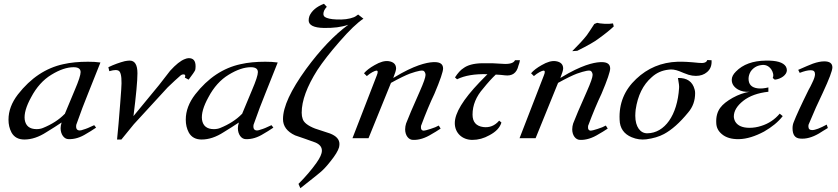

<svg xmlns="http://www.w3.org/2000/svg" viewBox="-20 -732 4439 1017"><path d="M322 -128C293 -98 254 -73 207 -54C197 -50 186 -48 174 -48C137 -48 116 -65 111 -98C107 -129 118 -168 145 -217C173 -270 209 -310 252 -336C296 -363 335 -376 370 -376C395 -376 407 -367 407 -350C407 -335 397 -304 376 -255L323 -128ZM512 -401C491 -404 469 -405 446 -405C398 -405 354 -401 315 -392C223 -372 143 -319 75 -232C42 -189 25 -145 25 -98C25 -73 30 -51 41 -30C55 -5 78 7 109 7C147 7 186 -6 226 -32C257 -51 284 -68 306 -83V-82C303 -72 301 -62 301 -53C301 -21 319 5 343 5C374 6 405 -3 438 -24C451 -31 468 -42 489 -56L479 -69C454 -57 435 -49 423 -46C415 -43 408 -41 403 -41C387 -41 381 -51 384 -71C407 -136 428 -192 447 -238Z M1014 -361C1015 -366 1016 -373 1016 -381C1016 -410 1004 -424 980 -424C973 -424 966 -422 959 -419C937 -411 911 -390 881 -357L822 -281L687 -117C701 -228 708 -303 708 -344C708 -389 694 -411 667 -411C660 -411 651 -410 641 -408C614 -401 585 -391 554 -376L559 -355C573 -359 584 -361 592 -361C603 -361 610 -358 614 -352C623 -339 626 -307 622 -256C620 -223 615 -163 608 -77L600 7H623L689 -74L868 -269C897 -297 919 -317 934 -330C939 -335 945 -338 952 -338C961 -338 964 -332 959 -321L979 -310C998 -335 1010 -352 1014 -361Z M1261 -128C1232 -98 1193 -73 1146 -54C1136 -50 1125 -48 1113 -48C1076 -48 1055 -65 1050 -98C1046 -129 1057 -168 1084 -217C1112 -270 1148 -310 1191 -336C1235 -363 1274 -376 1309 -376C1334 -376 1346 -367 1346 -350C1346 -335 1336 -304 1315 -255L1262 -128ZM1451 -401C1430 -404 1408 -405 1385 -405C1337 -405 1293 -401 1254 -392C1162 -372 1082 -319 1014 -232C981 -189 964 -145 964 -98C964 -73 969 -51 980 -30C994 -5 1017 7 1048 7C1086 7 1125 -6 1165 -32C1196 -51 1223 -68 1245 -83V-82C1242 -72 1240 -62 1240 -53C1240 -21 1258 5 1282 5C1313 6 1344 -3 1377 -24C1390 -31 1407 -42 1428 -56L1418 -69C1393 -57 1374 -49 1362 -46C1354 -43 1347 -41 1342 -41C1326 -41 1320 -51 1323 -71C1346 -136 1367 -192 1386 -238Z M1877 -655C1866 -647 1859 -642 1855 -641C1830 -631 1799 -627 1761 -629C1732 -630 1712 -635 1701 -642C1696 -646 1693 -651 1693 -658C1693 -671 1699 -683 1711 -696L1696 -712C1657 -697 1631 -675 1619 -647C1616 -638 1615 -631 1615 -624C1615 -599 1642 -585 1695 -584C1745 -583 1788 -588 1825 -601C1750 -546 1676 -468 1601 -366C1520 -254 1479 -166 1479 -101C1479 -64 1500 -35 1543 -15C1579 -3 1615 10 1651 23C1674 33 1685 47 1685 66C1685 83 1675 104 1656 131C1631 166 1600 203 1561 242L1571 265C1632 217 1667 189 1675 182C1691 169 1710 149 1731 122C1756 91 1771 66 1776 48C1777 42 1778 36 1778 31C1778 6 1761 -12 1728 -25L1649 -51C1610 -66 1588 -84 1583 -103C1580 -111 1578 -122 1578 -135C1578 -199 1606 -274 1661 -361C1690 -405 1729 -455 1778 -511C1831 -572 1873 -612 1905 -633Z M2327 -369C2327 -392 2312 -403 2282 -403C2257 -403 2203 -397 2106 -344L2063 -319C2073 -344 2078 -361 2078 -369C2078 -391 2065 -404 2039 -408C2018 -411 1993 -404 1964 -387C1939 -373 1921 -359 1908 -344L1923 -329C1942 -346 1966 -358 1974 -358C1982 -358 1983 -350 1976 -333L1847 0H1932L2051 -293C2096 -318 2130 -334 2151 -342C2194 -357 2219 -362 2226 -355C2231 -350 2234 -343 2234 -335C2234 -323 2224 -294 2204 -249C2166 -164 2142 -107 2131 -78C2128 -68 2126 -58 2126 -47C2126 -15 2144 9 2168 9C2199 10 2232 0 2267 -22C2280 -29 2296 -39 2314 -51L2304 -67C2294 -61 2279 -55 2260 -49C2241 -43 2230 -40 2225 -40C2213 -40 2208 -48 2210 -65C2235 -132 2259 -189 2281 -235C2312 -308 2327 -353 2327 -369Z M2624 -93C2601 -66 2573 -55 2540 -59C2502 -64 2483 -86 2483 -125C2483 -175 2502 -221 2540 -264C2564 -294 2586 -318 2606 -337C2625 -336 2641 -335 2654 -333C2693 -328 2717 -345 2726 -384C2730 -394 2733 -404 2734 -413H2708C2701 -398 2679 -391 2642 -394C2606 -397 2569 -398 2532 -397C2489 -396 2456 -387 2435 -371C2420 -362 2405 -345 2390 -322L2401 -312C2441 -332 2495 -341 2562 -339L2520 -296C2433 -205 2389 -133 2389 -80C2389 -27 2429 9 2482 9C2513 9 2543 1 2573 -16C2607 -34 2628 -56 2636 -83Z M3212 -369C3212 -392 3197 -403 3167 -403C3142 -403 3088 -397 2991 -344L2948 -319C2958 -344 2963 -361 2963 -369C2963 -391 2950 -404 2924 -408C2903 -411 2878 -404 2849 -387C2824 -373 2806 -359 2793 -344L2808 -329C2827 -346 2851 -358 2859 -358C2867 -358 2868 -350 2861 -333L2732 0H2817L2936 -293C2981 -318 3015 -334 3036 -342C3079 -357 3104 -362 3111 -355C3116 -350 3119 -343 3119 -335C3119 -323 3109 -294 3089 -249C3051 -164 3027 -107 3016 -78C3013 -68 3011 -58 3011 -47C3011 -15 3029 9 3053 9C3084 10 3117 0 3152 -22C3165 -29 3181 -39 3199 -51L3189 -67C3179 -61 3164 -55 3145 -49C3126 -43 3115 -40 3110 -40C3098 -40 3093 -48 3095 -65C3120 -132 3144 -189 3166 -235C3197 -308 3212 -353 3212 -369ZM3227 -608C3215 -606 3200 -605 3182 -606C3163 -607 3150 -609 3143 -611L3128 -605C3109 -575 3095 -555 3088 -545C3071 -523 3045 -495 3011 -461C3029 -462 3038 -463 3038 -463C3094 -491 3131 -512 3150 -527C3185 -552 3212 -574 3231 -592Z M3726 -414C3723 -401 3708 -396 3681 -399C3633 -404 3596 -406 3569 -405C3483 -402 3410 -371 3350 -314C3287 -255 3258 -183 3262 -98C3263 -53 3285 -22 3326 -5C3352 6 3378 9 3403 6C3440 1 3471 -8 3497 -22C3538 -44 3581 -82 3625 -136C3650 -165 3662 -199 3662 -239C3662 -246 3661 -253 3659 -259C3648 -300 3619 -320 3571 -319C3576 -292 3578 -274 3577 -266C3568 -122 3501 -27 3409 -26C3372 -25 3345 -60 3345 -119C3345 -130 3346 -140 3347 -151C3358 -226 3386 -283 3432 -323C3457 -346 3486 -359 3521 -363C3538 -366 3557 -363 3578 -355C3594 -348 3610 -342 3627 -336C3640 -332 3653 -330 3666 -330C3690 -330 3710 -337 3725 -350C3743 -365 3751 -386 3749 -413Z M4084 -310C4116 -313 4148 -335 4148 -360C4148 -367 4146 -373 4143 -379C4129 -402 4093 -412 4036 -411C3968 -410 3915 -391 3878 -353C3863 -338 3856 -324 3856 -309C3856 -288 3867 -271 3889 -258C3907 -248 3927 -244 3950 -246C3921 -241 3892 -231 3861 -214C3831 -197 3809 -180 3795 -161C3779 -139 3772 -112 3774 -79C3775 -57 3784 -38 3803 -22C3825 -3 3856 6 3895 5C3936 4 3980 -10 4027 -35C4069 -59 4102 -86 4126 -117L4110 -130C4084 -99 4051 -77 4012 -65C3991 -58 3970 -55 3950 -55C3913 -55 3888 -66 3875 -87C3870 -96 3867 -106 3867 -115C3867 -144 3884 -172 3917 -198C3950 -224 3995 -240 4050 -246V-269C4030 -264 4011 -262 3994 -264C3961 -268 3945 -285 3945 -315C3945 -328 3949 -341 3956 -353C3969 -372 3988 -384 4011 -387C4033 -391 4051 -384 4065 -365C4076 -348 4079 -332 4073 -319L4084 -310Z M4389 -375C4389 -396 4375 -407 4346 -407C4329 -407 4309 -403 4286 -395C4270 -389 4244 -378 4208 -362L4216 -346C4239 -355 4258 -360 4275 -360C4290 -360 4297 -353 4297 -339C4297 -328 4292 -313 4282 -293C4276 -280 4270 -268 4263 -256C4222 -173 4196 -116 4185 -87C4180 -76 4178 -64 4178 -53C4178 -18 4191 0 4218 2C4249 5 4282 -4 4318 -25C4331 -33 4346 -43 4365 -54L4359 -72C4324 -53 4298 -43 4282 -43C4269 -43 4262 -49 4262 -62C4262 -65 4262 -68 4263 -72C4290 -137 4315 -193 4338 -240C4372 -313 4389 -358 4389 -375Z"/></svg>

Font: GFS Pyrsos
Style: Regular
Weight: 400
Designer: George Matthiopoulos
Foundry: George Matthiopoulos
Version: Version 1.0